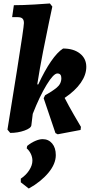

<svg xmlns="http://www.w3.org/2000/svg" viewBox="-20 -759 518 1108"><path d="M240 -209Q280 -231 307 -253Q334 -275 334 -308Q334 -335 311 -335Q289 -335 249 -269.5Q209 -204 169 -102L161 -36Q159 -19 121 -5.5Q83 8 39 8L23 -11Q38 -102 78 -353Q118 -604 118 -626Q118 -644 109.5 -652Q101 -660 82 -660H50L60 -729Q111 -729 179 -733Q247 -737 268 -739L282 -721Q278 -702 263 -631.5Q248 -561 228.5 -461.5Q209 -362 195 -272H201Q238 -352 274.5 -405Q311 -458 344 -479Q405 -479 441.5 -450Q478 -421 478 -373Q478 -327 446 -281Q414 -235 353 -194Q377 -147 407.5 -94.5Q438 -42 447 -27L445 -9L313 16L300 9L232 -192ZM226 44Q260 44 281 69Q302 94 302 136Q302 187 259 238.5Q216 290 146 329L100 293V272Q130 252 148.5 223.5Q167 195 167 168Q167 148 158 129Q149 110 134 97L137 83Q159 65 183 54.5Q207 44 226 44Z"/></svg>

Font: Alegreya ExtraBold
Style: Italic
Weight: 800
Italic angle: -7°
Designer: Juan Pablo del Peral
Foundry: Huerta Tipografica
Version: Version 2.007; ttfautohint (v1.6)